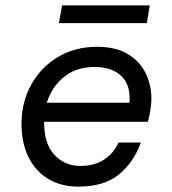

<svg xmlns="http://www.w3.org/2000/svg" viewBox="-20 -682 640 714"><path d="M271 12Q208 12 160.5 -16Q113 -44 86.5 -96.5Q60 -149 60 -222Q60 -302 96 -367Q132 -432 195.5 -470Q259 -508 341 -508Q409 -508 453.5 -482Q498 -456 520.5 -412Q543 -368 543 -314Q543 -295 539 -271Q535 -247 530 -229H144V-227Q144 -147 182.5 -106Q221 -65 279 -65Q331 -65 366.5 -88Q402 -111 421 -152H504Q477 -78 422 -33Q367 12 271 12ZM332 -433Q263 -433 217.5 -395.5Q172 -358 154 -300H461Q462 -304 462 -309Q462 -314 462 -318Q462 -373 427 -403Q392 -433 332 -433ZM199 -596 211 -662H537L526 -596Z"/></svg>

Font: DM Mono
Style: Italic
Weight: 400
Italic angle: -10°
Designer: Colophon Foundry
Foundry: Colophon Foundry
Version: Version 1.000; ttfautohint (v1.8.2.53-6de2)